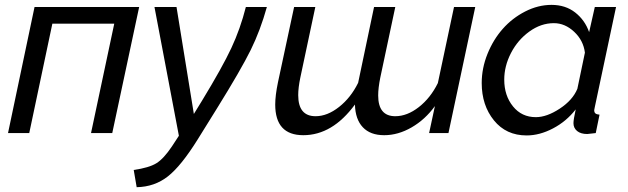

<svg xmlns="http://www.w3.org/2000/svg" viewBox="-20 -551 2599 795"><path d="M13.2 0 123 -522H556.2L444.8 0H356.9L453.1 -453.1H196.8L101.1 0Z M533.7 152.8Q597.2 143.6 627.4 125Q657.7 106.4 691.9 55.2L720.7 11.2L619.6 -522H710.9L782.7 -79.1L816.9 -134.8Q900.9 -272.9 938 -352.3Q975.1 -431.6 998 -522H1085Q1058.1 -425.3 1018.1 -344Q978 -262.7 878.9 -103L798.8 25.9Q730.5 135.7 675.3 179.2Q620.1 222.7 545.9 224.1Z M1836.9 0H1756.8L1780.8 -111.8Q1740.7 -56.2 1684.6 -23.7Q1628.4 8.8 1570.8 8.8Q1513.2 8.8 1482.2 -24.2Q1451.2 -57.1 1449.7 -118.2Q1356.4 8.8 1235.8 8.8Q1119.6 8.8 1119.6 -118.2Q1119.6 -155.3 1130.9 -210L1197.8 -522H1285.6L1223.6 -230Q1214.8 -188 1214.8 -157.2Q1214.8 -69.8 1286.6 -69.8Q1335.4 -69.8 1384 -108.2Q1432.6 -146.5 1462.9 -208L1528.8 -522H1616.7L1554.7 -230Q1545.9 -186.5 1545.9 -155.8Q1545.9 -69.8 1616.7 -69.8Q1666 -69.8 1714.4 -107.7Q1762.7 -145.5 1793 -207L1859.9 -522H1947.8Z M1974.6 -207Q1974.6 -268.6 1998.5 -327.9Q2022.5 -387.2 2061.8 -431.6Q2101.1 -476.1 2154.5 -503.4Q2208 -530.8 2263.7 -530.8Q2321.3 -530.8 2361.6 -499.3Q2401.9 -467.8 2419.4 -418L2442.9 -522H2530.8L2442.9 -107.9Q2440.4 -95.7 2440.4 -95.2Q2440.4 -85.4 2445.6 -81.3Q2450.7 -77.1 2462.4 -76.2L2446.8 0Q2416.5 3.9 2411.6 3.9Q2384.8 3.9 2369.6 -8.5Q2354.5 -21 2354.5 -41Q2354.5 -55.7 2363.8 -98.1Q2325.2 -48.3 2269.8 -19.3Q2214.4 9.8 2160.6 9.8Q2075.7 9.8 2025.1 -52.7Q1974.6 -115.2 1974.6 -207ZM2370.6 -183.1 2401.9 -333Q2395.5 -383.8 2357.4 -419.4Q2319.3 -455.1 2273.4 -455.1Q2219.7 -455.1 2171.6 -420.2Q2123.5 -385.3 2095.7 -331.3Q2067.9 -277.3 2067.9 -221.2Q2067.9 -155.3 2104 -110.6Q2140.1 -65.9 2198.7 -65.9Q2244.1 -65.9 2297.6 -101.1Q2351.1 -136.2 2370.6 -183.1Z"/></svg>

Font: Rawline Medium
Style: Italic
Weight: 500
Italic angle: -12°
Designer: Matt McInerney, Pablo Impallari, Rodrigo Fuenzalida
Foundry: Matt McInerney, Pablo Impallari, Rodrigo Fuenzalida
Version: Version 4.020;PS 004.020;hotconv 1.0.88;makeotf.lib2.5.64775